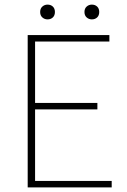

<svg xmlns="http://www.w3.org/2000/svg" viewBox="-20 -812 550 832"><path d="M100 0V-660H454V-632H132V-366H402V-338H132V-28H464V0ZM378 -728Q365 -728 355.5 -736.5Q346 -745 346 -760Q346 -775 355.5 -783.5Q365 -792 378 -792Q392 -792 401 -783.5Q410 -775 410 -760Q410 -745 401 -736.5Q392 -728 378 -728ZM186 -728Q173 -728 163.5 -736.5Q154 -745 154 -760Q154 -775 163.5 -783.5Q173 -792 186 -792Q200 -792 209 -783.5Q218 -775 218 -760Q218 -745 209 -736.5Q200 -728 186 -728Z"/></svg>

Font: Assistant ExtraLight ExtraLight
Style: Regular
Weight: 250
Version: Version 3.000